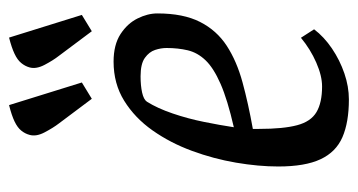

<svg xmlns="http://www.w3.org/2000/svg" viewBox="-204 -581 794 426"><g transform="rotate(-90 193.0 -368.0)"><path d="M186.8 -561.3 131.8 -634.7Q122.5 -646.8 112.5 -665.7Q102.5 -684.5 106.7 -699.3Q109.4 -709.5 116.2 -717.8Q122.9 -726.2 136.5 -732.7Q150.1 -739.2 172.8 -744.9L223 -583.4ZM336.7 -561.3 281.8 -634.7Q272.3 -646.8 262.3 -665.7Q252.3 -684.5 256.4 -699.3Q259.2 -709.5 266.2 -717.9Q273.1 -726.4 286.8 -732.8Q300.5 -739.3 322.6 -744.9L372.9 -583.4ZM185.4 9.1Q134.8 9.1 101.7 -5.2Q68.7 -19.5 52.7 -53.8Q36.6 -88 36.6 -147.6Q36.6 -191.4 45.1 -241.3Q53.6 -291.1 71.3 -339.1Q88.9 -387.1 116.7 -426.6Q144.5 -466 182.5 -489.5Q220.4 -513 269.3 -513Q306.6 -513 330.4 -497.6Q354.1 -482.1 365.1 -459.7Q376.2 -437.3 376.2 -415.8Q376.2 -358.3 357.4 -321.3Q338.7 -284.3 304.4 -261.9Q270.1 -239.6 223.3 -226.9Q176.4 -214.1 120 -204V-190.2Q120 -136.3 128.2 -105.7Q136.3 -75.2 157.3 -62.8Q178.2 -50.4 214.3 -50.4Q237.7 -50.4 267.2 -63.3Q296.7 -76.2 322.2 -97.3L341 -68.1Q324.3 -46 298.3 -28.4Q272.4 -10.9 243.1 -0.9Q213.9 9.1 185.4 9.1ZM123.7 -246.2Q184.8 -260.2 220.1 -275.7Q255.4 -291.2 272.3 -309Q289.2 -326.7 294.4 -348.4Q299.5 -370 299.5 -395.4Q299.5 -407.9 295.2 -420.9Q290.9 -434 277.7 -443.5Q264.5 -453.1 236.6 -453.1Q216.2 -453.1 200.7 -449.7Q185.2 -446.2 180.4 -439.1Q165.6 -415.5 154.2 -381.8Q142.7 -348.1 135.6 -312.7Q128.4 -277.3 123.7 -246.2Z"/></g></svg>

Font: Faustina Light
Style: Italic
Weight: 300
Italic angle: -8°
Designer: Alfonso Garcia
Foundry: http://www.omnibus-type.com
Version: Version 1.200